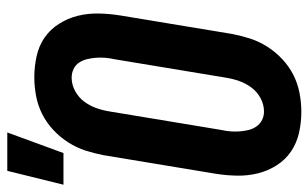

<svg xmlns="http://www.w3.org/2000/svg" viewBox="-184 -676 867 540"><g transform="rotate(-90 250.0 -405.5)"><path d="M206 8Q176 8 147 1.5Q118 -5 94.5 -21Q71 -37 55.5 -61.5Q40 -86 33 -114Q26 -142 26.5 -172.5Q27 -203 32 -234L84 -548Q89 -574 97 -599Q105 -624 120 -647.5Q135 -671 155.5 -690Q176 -709 200 -721Q224 -733 250.5 -738Q277 -743 303 -743Q333 -743 362.5 -736.5Q392 -730 415 -714Q438 -698 453.5 -673.5Q469 -649 476 -621Q483 -593 482.5 -562.5Q482 -532 477 -501L425 -187Q420 -161 412 -136Q404 -111 389 -87.5Q374 -64 353.5 -45Q333 -26 309 -14Q285 -2 258.5 3Q232 8 206 8ZM207 -97Q226 -97 244 -106.5Q262 -116 274 -132Q286 -148 292.5 -166.5Q299 -185 302 -204L354 -518Q357 -531 358 -544Q359 -557 358 -570Q357 -583 354 -595Q351 -607 344.5 -617Q338 -627 326.5 -632.5Q315 -638 302 -638Q283 -638 265 -628.5Q247 -619 235 -603Q223 -587 216.5 -568.5Q210 -550 207 -531L155 -217Q152 -204 151 -191Q150 -178 151 -165Q152 -152 155 -140Q158 -128 165 -118Q172 -108 183 -102.5Q194 -97 207 -97ZM1 -661 40 -819H148L90 -661Z"/></g></svg>

Font: Iosevka Extrabold
Style: Italic
Weight: 800
Italic angle: -9°
Monospace: yes
Designer: Belleve Invis
Foundry: Belleve Invis
Version: Version 32.5.0; ttfautohint (v1.8.4)